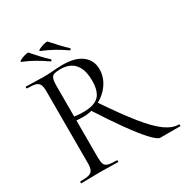

<svg xmlns="http://www.w3.org/2000/svg" viewBox="-177 -930 1040 1076"><g transform="rotate(-30 342.5 -392.0)"><path d="M359 -678Q324 -702 290.5 -721Q257 -740 213 -758Q207 -761 215 -766Q223 -771 236.5 -776Q250 -781 262 -783Q274 -785 277 -782Q298 -758 319.5 -735Q341 -712 367 -687Q369 -684 366 -679.5Q363 -675 359 -678ZM235 -678Q200 -702 166.5 -721.5Q133 -741 91 -758Q86 -761 93.5 -766Q101 -771 114.5 -776Q128 -781 139 -783Q150 -785 153 -782Q174 -758 195.5 -734.5Q217 -711 243 -687Q245 -684 242 -679.5Q239 -675 235 -678ZM554 0Q537 0 499.5 -40Q462 -80 408.5 -154.5Q355 -229 289 -332L345 -350Q430 -224 489.5 -150.5Q549 -77 594.5 -44.5Q640 -12 682 -12Q685 -12 685 -6Q685 0 682 0Q632 0 600.5 0Q569 0 554 0ZM282 -628Q364 -628 407.5 -594.5Q451 -561 451 -503Q451 -465 434 -431.5Q417 -398 388 -372.5Q359 -347 320.5 -332Q282 -317 240 -317Q230 -317 217.5 -317.5Q205 -318 195 -319V-81Q195 -52 200.5 -37Q206 -22 224.5 -17Q243 -12 280 -12Q283 -12 283 -6Q283 0 280 0Q256 0 226.5 -1Q197 -2 162 -2Q129 -2 98.5 -1Q68 0 43 0Q41 0 41 -6Q41 -12 43 -12Q80 -12 98.5 -17Q117 -22 124 -37Q131 -52 131 -81V-544Q131 -573 124.5 -587.5Q118 -602 100 -607.5Q82 -613 45 -613Q42 -613 42 -619Q42 -625 45 -625Q69 -625 99 -623.5Q129 -622 162 -622Q188 -622 223 -625Q258 -628 282 -628ZM383 -468Q383 -523 366.5 -554.5Q350 -586 323 -599.5Q296 -613 261 -613Q237 -613 222 -609Q207 -605 201 -590Q195 -575 195 -542V-344Q209 -342 225 -341Q241 -340 254 -340Q323 -340 353 -369.5Q383 -399 383 -468Z"/></g></svg>

Font: Cormorant Light
Style: Regular
Weight: 400
Version: Version 4.000